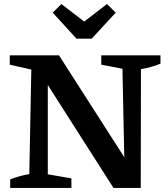

<svg xmlns="http://www.w3.org/2000/svg" viewBox="-20 -924 825 944"><path d="M478 -652H769V-611Q722 -592 673 -584L672 0H538L215 -506V-67L331 -47V0H30V-42Q76 -60 124 -68L134 -582L28 -606V-652H270L591 -151L582 -586L478 -606ZM356 -734 239 -862 282 -904 394 -818 506 -904 549 -862 431 -734Z"/></svg>

Font: Piazzolla SemiBold
Style: Regular
Weight: 600
Designer: Juan Pablo del Peral
Foundry: Huerta Tipografica
Version: Version 1.330